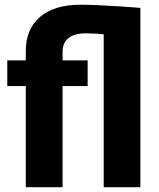

<svg xmlns="http://www.w3.org/2000/svg" viewBox="-20 -780 664 800"><path d="M240.7 0H87.4V-421.4H10.3V-528.3H87.4V-564.9Q87.4 -659.7 147.2 -710Q207 -760.3 314.5 -760.3Q345.2 -760.3 390.9 -758.3Q436.5 -756.3 483.6 -753.2Q530.8 -750 564.9 -747.1V0H412.1V-637.2Q371.6 -641.1 336.9 -641.1Q290.5 -641.1 265.6 -621.6Q240.7 -602.1 240.7 -564.9V-528.3H345.2V-421.4H240.7Z"/></svg>

Font: Vazirmatn FD ExtraBold
Style: Regular
Weight: 800
Designer: Saber Rastikerdar
Foundry: Saber Rastikerdar
Version: Version 33.003